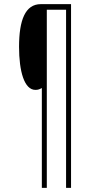

<svg xmlns="http://www.w3.org/2000/svg" viewBox="-20 -780 460 927"><path d="M323 127V-760H177C102 -760 72 -683 72 -554C72 -436 97 -346 151 -346C164 -346 171 -349 182 -355V127H206V-733H299V127Z"/></svg>

Font: Noto Sans Ethiopic ExtraCondensed Thin
Style: Regular
Weight: 100
Width: 2
Designer: Monotype Design Team
Foundry: Monotype Imaging Inc.
Version: Version 2.102